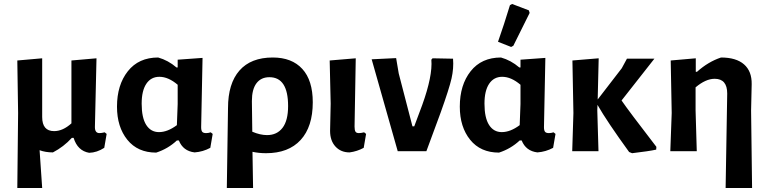

<svg xmlns="http://www.w3.org/2000/svg" viewBox="-20 -760 3857 965"><path d="M67 185 71 -192 67 -456 192 -467V-172Q192 -101 252 -101Q296 -101 339 -140V-456L465 -467L457 -121Q457 -91 480 -91Q490 -91 506 -95L516 -87L504 -17Q467 7 428 8Q370 -2 350 -67H341Q300 -22 246 6Q209 6 179 -5L192 185Z M765 7Q672 7 620 -57.5Q568 -122 568 -224Q568 -333 622.5 -402Q677 -471 775 -471Q825 -457 867 -421H873V-460L998 -469L991 -121Q991 -104 996.5 -97.5Q1002 -91 1016 -91Q1027 -91 1039 -95L1049 -87L1037 -17Q1000 3 958 6Q900 -1 879 -54H869Q824 -12 765 7ZM692 -239Q692 -168 715 -132Q738 -96 779 -96Q822 -96 869 -131L873 -237V-334Q826 -374 781 -374Q739 -374 715.5 -339Q692 -304 692 -239Z M1120 185 1126 -217Q1126 -340 1183.5 -405.5Q1241 -471 1351 -471Q1447 -471 1499.5 -413.5Q1552 -356 1552 -246Q1552 -123 1491 -56.5Q1430 10 1317 10Q1281 10 1249 3L1252 185ZM1246 -252 1248 -98Q1288 -81 1322 -81Q1372 -81 1400 -117.5Q1428 -154 1428 -227Q1428 -372 1334 -372Q1292 -372 1269 -341.5Q1246 -311 1246 -252Z M1737 6Q1693 6 1666 -23.5Q1639 -53 1639 -102L1642 -239L1637 -456L1768 -467L1762 -124Q1762 -106 1766.5 -98.5Q1771 -91 1784 -91Q1794 -91 1810 -95L1820 -87L1808 -17Q1775 1 1737 6Z M2257 -465Q2261 -417 2249.5 -366Q2238 -315 2195 -195L2123 0H1979L1848 -462L1971 -468L1984 -391L2053 -125H2062L2102 -232Q2155 -379 2148 -460L2154 -467Z M2543 -734 2554 -740 2638 -708 2642 -695Q2613 -636 2560 -530L2549 -524L2483 -550Q2513 -635 2543 -734ZM2488 7Q2395 7 2343 -57.5Q2291 -122 2291 -224Q2291 -333 2345.5 -402Q2400 -471 2498 -471Q2548 -457 2590 -421H2596V-460L2721 -469L2714 -121Q2714 -104 2719.5 -97.5Q2725 -91 2739 -91Q2750 -91 2762 -95L2772 -87L2760 -17Q2723 3 2681 6Q2623 -1 2602 -54H2592Q2547 -12 2488 7ZM2415 -239Q2415 -168 2438 -132Q2461 -96 2502 -96Q2545 -96 2592 -131L2596 -237V-334Q2549 -374 2504 -374Q2462 -374 2438.5 -339Q2415 -304 2415 -239Z M2856 0 2862 -192 2857 -456 2989 -467 2984 -260 3105 -417 3131 -465H3269L3104 -255Q3138 -205 3279 -22L3278 -8Q3242 0 3157 10L3142 4Q3031 -149 2983 -233L2982 -205L2988 0Z M3477 -467V-399H3483Q3540 -450 3604 -471Q3680 -471 3719.5 -436.5Q3759 -402 3758 -337L3755 -204L3760 185H3627L3635 -290Q3635 -364 3572 -364Q3527 -364 3476 -321V-205L3482 0H3349L3356 -192L3351 -456Z"/></svg>

Font: Alegreya Sans SC
Style: Bold
Weight: 700
Designer: Juan Pablo del Peral
Foundry: Huerta Tipografica
Version: Version 2.007